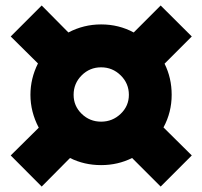

<svg xmlns="http://www.w3.org/2000/svg" viewBox="-20 -667 737 699"><path d="M605 -321.8Q605 -258.3 575.2 -203.1L678.2 -101.1L564.9 12.2L460.9 -91.8Q409.2 -65.9 348.1 -65.9Q286.6 -65.9 234.9 -91.8L131.8 12.2L19 -101.1L121.1 -202.1Q90.8 -259.8 90.8 -321.8Q90.8 -381.3 118.2 -436L19 -534.2L131.8 -647L229 -548.8Q284.7 -578.1 348.1 -578.1Q412.6 -578.1 466.8 -548.8L564.9 -647L678.2 -534.2L579.1 -435.1Q605 -383.3 605 -321.8ZM449.2 -321.8Q449.2 -363.3 419.4 -392.6Q389.6 -421.9 348.1 -421.9Q306.6 -421.9 277.3 -392.6Q248 -363.3 248 -321.8Q248 -281.2 277.3 -252.7Q306.6 -224.1 348.1 -224.1Q389.6 -224.1 419.4 -252.7Q449.2 -281.2 449.2 -321.8Z"/></svg>

Font: Montserrat-Arabic ExtraBold
Style: Regular
Weight: 800
Designer: Mohamed Gaber
Foundry: Kief Type Foundry
Version: Version 5.008;PS 005.008;hotconv 1.0.88;makeotf.lib2.5.64775